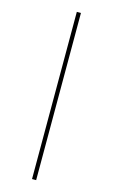

<svg xmlns="http://www.w3.org/2000/svg" viewBox="-140 -791 608 1035"><g transform="rotate(15 164.5 -273.5)"><path d="M153 193V-740H176V193Z"/></g></svg>

Font: Lexend Exa Thin
Style: Regular
Weight: 250
Designer: Bonnie Shaver-Troup, Thomas Jockin
Foundry: Lexend
Version: Version 1.007